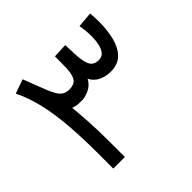

<svg xmlns="http://www.w3.org/2000/svg" viewBox="-162 -818 984 984"><g transform="rotate(-45 329.5 -326.0)"><path d="M471.2 -359.9Q524.9 -359.9 555.2 -390.9Q585.4 -421.9 597.9 -472.7Q610.4 -523.4 610.4 -582Q610.4 -597.7 609.6 -613.8Q608.9 -629.9 607.4 -646L523.4 -638.7Q526.4 -622.1 528.6 -600.8Q530.8 -579.6 530.8 -558.1Q530.8 -529.8 525.4 -503.9Q520 -478 507.1 -461.7Q494.1 -445.3 470.2 -445.3Q448.2 -445.3 434.3 -455.6Q420.4 -465.8 413.6 -491.9Q406.7 -518.1 404.8 -564.5L402.8 -621.6L324.7 -618.2L324.2 -555.7Q324.2 -510.7 316.9 -486.8Q309.6 -462.9 294.4 -454.1Q279.3 -445.3 255.9 -445.3Q231.9 -445.8 217 -456.8Q202.1 -467.8 192.6 -485.6Q183.1 -503.4 174.3 -523.9Q160.2 -558.6 149.9 -586.2Q139.6 -613.8 124.5 -652.3L47.9 -625Q80.1 -559.1 97.7 -481.4Q115.2 -403.8 122.3 -311.8Q129.4 -219.7 129.4 -110.8V0H213.4V-109.4Q213.4 -152.8 212.4 -190.7Q211.4 -228.5 208.7 -270.5Q206.1 -312.5 200.7 -368.7Q219.2 -362.3 232.2 -361.1Q245.1 -359.9 261.7 -359.9Q284.7 -359.9 314.9 -373.5Q345.2 -387.2 361.8 -418Q378.9 -386.7 408.7 -373.3Q438.5 -359.9 471.2 -359.9Z"/></g></svg>

Font: Vazirmatn NL
Style: Regular
Weight: 400
Designer: Saber Rastikerdar
Foundry: Saber Rastikerdar
Version: Version 33.003